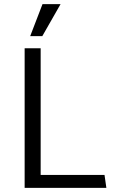

<svg xmlns="http://www.w3.org/2000/svg" viewBox="-20 -915 556 935"><path d="M187 -895H275L186 -739H127ZM498 0H100V-680H178V-63H489Z"/></svg>

Font: Palanquin
Style: Regular
Weight: 400
Designer: Pria Ravichandran
Version: Version 1.0.4